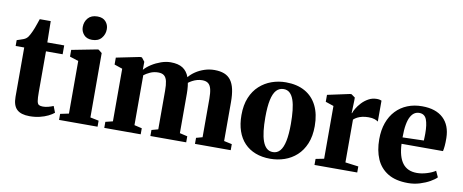

<svg xmlns="http://www.w3.org/2000/svg" viewBox="-68 -1073 3323 1378"><g transform="rotate(10 1594.0 -384.0)"><path d="M190.5 10.5Q127.5 10.5 97.8 -17.8Q68 -46 68 -109V-468.5H5.5V-511Q17 -515 29.2 -518.8Q41.5 -522.5 52.2 -526.8Q63 -531 70.5 -536.5Q78.5 -542.5 84.8 -551Q91 -559.5 96.2 -570Q101.5 -580.5 107 -592Q112.5 -603.5 118.8 -620Q125 -636.5 131.2 -654.8Q137.5 -673 142.5 -688H222.5L225 -533H348V-468.5H226.5V-171.5Q226.5 -127 230.2 -106.2Q234 -85.5 244.2 -79.8Q254.5 -74 273.5 -74Q293 -74 313.8 -79.8Q334.5 -85.5 349 -92L367 -45.5Q351 -32 324.8 -19Q298.5 -6 264.5 2.2Q230.5 10.5 190.5 10.5Z M404.5 0V-44L466.5 -57V-440.5L403 -461V-510L588 -546H597L622.5 -525.5L623 -56.5L685 -44V0ZM536.5 -607Q497.5 -607 476.8 -631Q456 -655 456 -686.5Q456 -725 479.5 -752Q503 -779 547.5 -779H548.5Q587.5 -779 608.2 -755.8Q629 -732.5 629 -700.5Q629 -662.5 605.5 -634.8Q582 -607 537.5 -607Z M734 0V-44L787 -57V-440.5L728 -460.5V-511L899.5 -546L912.5 -545L934.5 -517L934 -458.5Q954 -481.5 985.5 -501.5Q1017 -521.5 1053 -534Q1089 -546.5 1122.5 -546.5Q1178 -546.5 1210.5 -525.5Q1243 -504.5 1258.5 -462Q1277.5 -485.5 1306 -504.5Q1334.5 -523.5 1369.5 -535Q1404.5 -546.5 1442 -546.5Q1483.5 -546.5 1513.2 -534.8Q1543 -523 1561.5 -498Q1580 -473 1588.8 -433.8Q1597.5 -394.5 1597.5 -339.5V-56.5L1655.5 -44V0H1395V-44L1440.5 -56.5V-336.5Q1440.5 -379.5 1434 -406.5Q1427.5 -433.5 1411.8 -446.2Q1396 -459 1367.5 -459Q1348.5 -459 1330 -453.8Q1311.5 -448.5 1295.8 -440Q1280 -431.5 1268.5 -422.5Q1270.5 -412.5 1272 -399.8Q1273.5 -387 1274.2 -373.2Q1275 -359.5 1275 -345V-57L1331 -44V0H1070V-44L1117.5 -57V-338.5Q1117.5 -381 1111.5 -407.5Q1105.5 -434 1090.2 -446.5Q1075 -459 1047 -459Q1015.5 -459 988.5 -446.8Q961.5 -434.5 944 -420.5V-57L999.5 -44V0Z M1687.5 -262Q1687.5 -335.5 1709.8 -389.2Q1732 -443 1770.8 -478.2Q1809.5 -513.5 1858.8 -531Q1908 -548.5 1962 -548.5Q2043.5 -548.5 2101 -516.2Q2158.5 -484 2189 -422.8Q2219.5 -361.5 2219.5 -274.5Q2219.5 -200.5 2197 -146.5Q2174.5 -92.5 2136 -57.5Q2097.5 -22.5 2048 -5.5Q1998.5 11.5 1944.5 11.5Q1884.5 11.5 1837 -6.8Q1789.5 -25 1756 -60Q1722.5 -95 1705 -146Q1687.5 -197 1687.5 -262ZM1955.5 -39Q1986.5 -39 2007 -62.5Q2027.5 -86 2037.8 -135Q2048 -184 2048 -260.5Q2048 -315 2043.2 -359Q2038.5 -403 2027.8 -434Q2017 -465 1999 -481.5Q1981 -498 1954.5 -498Q1922.5 -498 1901.2 -474.8Q1880 -451.5 1869.5 -402.5Q1859 -353.5 1859 -275.5Q1859 -221 1864 -177.5Q1869 -134 1880.2 -103Q1891.5 -72 1909.8 -55.5Q1928 -39 1955.5 -39Z M2266 0V-44L2326.5 -56V-440.5L2267 -460.5V-511L2429.5 -546H2440L2467 -526.5V-502L2464 -412.5L2467 -413Q2470.5 -426 2483 -447.5Q2495.5 -469 2516.2 -491.5Q2537 -514 2564.5 -529.2Q2592 -544.5 2624.5 -544.5Q2637 -544.5 2645.8 -542.5Q2654.5 -540.5 2659.5 -538V-385.5Q2650.5 -392.5 2633.5 -398.5Q2616.5 -404.5 2589.5 -404.5Q2564.5 -404.5 2544 -399.8Q2523.5 -395 2508 -387Q2492.5 -379 2481.5 -368.5V-56.5L2577.5 -44V0Z M2948.5 11.5Q2858.5 11.5 2801.8 -23Q2745 -57.5 2718.2 -119.2Q2691.5 -181 2691.5 -263Q2691.5 -330 2710.5 -383Q2729.5 -436 2764.5 -473Q2799.5 -510 2847.8 -529.5Q2896 -549 2954.5 -549Q3054.5 -549 3108.8 -498.2Q3163 -447.5 3164.5 -354.5Q3165 -321 3162.8 -297Q3160.5 -273 3157 -258H2855Q2857 -210.5 2867 -175.5Q2877 -140.5 2894.8 -117.2Q2912.5 -94 2938.5 -82.5Q2964.5 -71 2999 -71Q3034 -71 3072.5 -83Q3111 -95 3133 -110.5L3153.5 -66Q3138.5 -50 3107 -32Q3075.5 -14 3034.2 -1.2Q2993 11.5 2948.5 11.5ZM2854 -304.5 3008.5 -309Q3009 -322 3009.5 -334.5Q3010 -347 3010 -360Q3010 -425.5 2995.8 -462Q2981.5 -498.5 2942 -498.5Q2923.5 -498.5 2907.8 -488.8Q2892 -479 2879.8 -457Q2867.5 -435 2860.8 -397.8Q2854 -360.5 2854 -304.5Z"/></g></svg>

Font: Merriweather 72pt ExtraBold
Style: Regular
Weight: 800
Version: Version 2.100